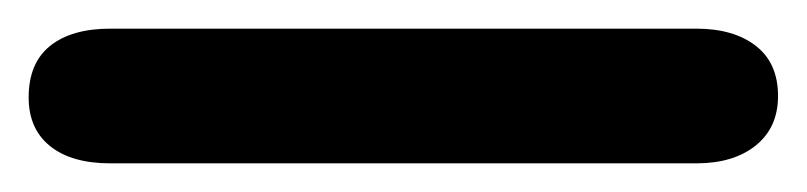

<svg xmlns="http://www.w3.org/2000/svg" viewBox="-46 38 563 134"><path d="M31 58Q4 58 -11 70Q-26 82 -26 106Q-26 128 -11 140Q4 152 31 152H440Q466 152 481.5 139.5Q497 127 497 105Q497 82 481.5 70Q466 58 440 58Z"/></svg>

Font: Beiruti ExtraBold
Style: Regular
Weight: 800
Designer: Arlette Boutros
Foundry: Boutros
Version: Version 1.41